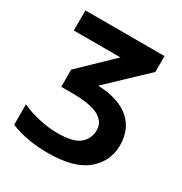

<svg xmlns="http://www.w3.org/2000/svg" viewBox="-169 -840 928 977"><g transform="rotate(30 295.0 -352.0)"><path d="M517 -714H52V-596H326L140 -417V-316H201Q312 -316 359.5 -289.5Q407 -263 407 -215Q407 -165 370 -133.5Q333 -102 239 -102Q192 -102 135 -114Q78 -126 29 -149V-29Q124 10 247 10Q402 10 475 -51.5Q548 -113 548 -207Q548 -302 485 -356Q422 -410 300 -415L517 -621Z"/></g></svg>

Font: Noto Sans UI
Style: Bold
Weight: 700
Designer: Monotype Design Team
Foundry: Monotype Imaging Inc.
Version: Version 1.901